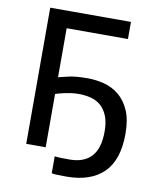

<svg xmlns="http://www.w3.org/2000/svg" viewBox="-90 -772 813 972"><g transform="rotate(10 316.0 -286.0)"><path d="M189 0H89V-700H504V-612H189V-360Q203 -364 240.5 -372.5Q278 -381 338 -381Q381 -381 423.5 -370Q466 -359 500 -331Q534 -303 554.5 -256Q575 -209 575 -137Q575 -2 508.5 63Q442 128 317 128Q282 128 266 127Q250 126 242 124V37Q255 39 272 39.5Q289 40 319 40Q392 40 430.5 -1.5Q469 -43 469 -130Q469 -178 456 -210Q443 -242 421 -261Q399 -280 369.5 -287.5Q340 -295 307 -295Q289 -295 270 -292.5Q251 -290 235 -286.5Q219 -283 206.5 -279.5Q194 -276 189 -274Z"/></g></svg>

Font: PT Sans Caption
Style: Regular
Weight: 400
Designer: A.Korolkova, O.Umpeleva, V.Yefimov
Foundry: ParaType Ltd
Version: Version 2.004W OFL